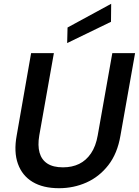

<svg xmlns="http://www.w3.org/2000/svg" viewBox="-20 -980 732 1012"><path d="M291 12Q207 12 152 -21Q97 -54 74.5 -116.5Q52 -179 68 -266L144 -700H264L187 -266Q178 -213 188.5 -175.5Q199 -138 229.5 -118Q260 -98 312 -98Q360 -98 397 -116Q434 -134 459.5 -171.5Q485 -209 495 -266L572 -700H692L615 -266Q599 -171 551 -109.5Q503 -48 435.5 -18Q368 12 291 12ZM334 -753 336 -835 566 -960 565 -865Z"/></svg>

Font: DM Sans 17pt SemiBold
Style: Italic
Weight: 600
Italic angle: -10°
Version: Version 4.004;gftools[0.9.30]